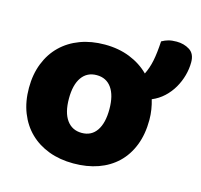

<svg xmlns="http://www.w3.org/2000/svg" viewBox="-92 -691 846 807"><g transform="rotate(15 331.0 -287.5)"><path d="M555 -243Q555 -181 536 -132.5Q517 -84 482.5 -51Q448 -18 400 -1Q352 16 293 16Q234 16 186 -2Q138 -20 103.5 -53.5Q69 -87 50 -135Q31 -183 31 -243Q31 -302 50 -350Q69 -398 103.5 -431.5Q138 -465 186 -483Q234 -501 293 -501Q353 -501 402 -481.5Q451 -462 486 -427Q500 -455 507 -489Q514 -523 517 -575Q531 -583 545.5 -587Q560 -591 581 -591Q613 -591 637.5 -575.5Q662 -560 662 -523Q662 -494 654 -465Q646 -436 631 -410Q616 -384 593.5 -363Q571 -342 542 -330Q548 -310 551.5 -288Q555 -266 555 -243ZM205 -243Q205 -182 228.5 -149.5Q252 -117 294 -117Q336 -117 358.5 -150Q381 -183 381 -243Q381 -303 358 -335.5Q335 -368 293 -368Q251 -368 228 -335.5Q205 -303 205 -243Z"/></g></svg>

Font: Baloo Tamma
Style: Regular
Weight: 400
Designer: Divya Kowshik and Ek Type
Foundry: Ek Type
Version: Version 1.007;PS 1.000;hotconv 1.0.88;makeotf.lib2.5.647800